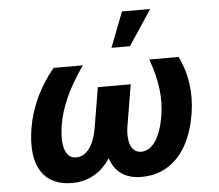

<svg xmlns="http://www.w3.org/2000/svg" viewBox="-55 -847 1044 917"><g transform="rotate(-5 467.5 -388.5)"><path d="M354 -545.5H213.8C146.7 -465.6 101.2 -371.1 83.8 -270.6C52.2 -84.5 120.7 9.9 253.9 9.9C334.2 9.9 396 -27.7 438.2 -93C458.8 -27.7 507.8 9.9 587.7 9.9C721.6 9.9 821.4 -84.5 851.2 -270.6C867.5 -371.1 853 -465.6 812.9 -545.5H672.6C711.3 -438.2 719.8 -353.3 706 -271.3C689.6 -171.2 649.9 -110.1 596.9 -110.1C550.8 -110.1 527.3 -156.2 541.5 -242.2L573.9 -435.4H416.2L383.9 -242.2C369.7 -156.2 331 -110.1 284.8 -110.1C231.9 -110.1 212.4 -171.2 229 -271.3C242.5 -353.3 279.1 -438.2 354 -545.5ZM497.2 -616.8H585.9L697.8 -785.5H562.5Z"/></g></svg>

Font: Magic Ui Pro
Style: Bold Italic
Weight: 700
Italic angle: -9.39999°
Designer: Stefan Endress, Andreas Faust
Version: Version 1.000;FEAKit 1.0